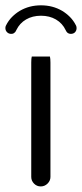

<svg xmlns="http://www.w3.org/2000/svg" viewBox="-28 -687 301 703"><path d="M88.4 -480Q86.4 -473.6 86.4 -458V-39.1Q86.4 -24.9 96.7 -14.6Q106.9 -4.4 121.1 -4.4Q135.7 -4.4 146.2 -14.9Q156.7 -25.4 156.7 -39.1V-458Q156.7 -472.2 154.8 -480ZM12.7 -563Q18.6 -563 21.5 -564.7Q24.4 -566.4 26.9 -568.8Q29.3 -571.3 31.7 -576.7Q43.9 -602.1 67.4 -615.7Q90.8 -629.4 122.1 -629.4Q153.3 -629.4 176.8 -615.7Q200.7 -601.6 212.4 -576.7Q216.8 -566.9 223.6 -564.5Q227.1 -563 231.4 -563Q240.7 -563 246.6 -568.8Q252.4 -575.2 252.4 -584Q252.4 -589.4 250.5 -593.3Q241.2 -611.8 228 -625Q214.8 -638.2 199.2 -647.5Q165 -667.5 122.1 -667.5Q79.1 -667.5 44.9 -647.5Q29.3 -638.2 16.1 -625Q2.9 -611.8 -6.3 -593.3Q-8.3 -589.4 -8.3 -584.5Q-8.3 -575.2 -2.2 -569.1Q3.9 -563 12.7 -563Z"/></svg>

Font: YuPearl-ExtraLight
Style: ExtraLight
Weight: 200
Designer: Max Yao
Foundry: Max-Everyday
Version: Version 1.011; ttfautohint (v1.8.3)